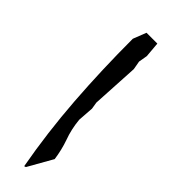

<svg xmlns="http://www.w3.org/2000/svg" viewBox="20 -148 465 465"><g transform="rotate(-45 253.0 85.0)"><path d="M11.2 85.9 74.2 121.6Q102.1 117.7 127 108.9Q153.3 99.1 183.6 96.2L224.6 99.1L242.2 96.2L363.8 103L385.7 99.1L408.2 103L447.8 99.6V62.5L414.1 49.3Q308.1 49.3 207 56.6Q106 64 9.8 81.5Z"/></g></svg>

Font: Bakudai
Style: Light
Weight: 300
Version: Version 1.48